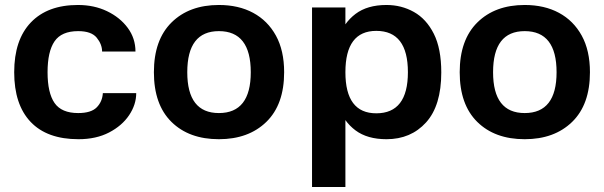

<svg xmlns="http://www.w3.org/2000/svg" viewBox="-20 -549 2426 771"><path d="M295 10Q169 10 103 -59.5Q37 -129 37 -259Q37 -389 104 -459Q171 -529 293 -529Q358 -529 410 -504Q462 -479 493 -437Q524 -395 524 -342H390Q390 -371 368.5 -397.5Q347 -424 294 -424Q227 -424 199 -383Q171 -342 171 -259Q171 -176 199 -135.5Q227 -95 294 -95Q346 -95 368.5 -118Q391 -141 393 -175H527Q527 -129 498.5 -86.5Q470 -44 418 -17Q366 10 295 10Z M859 10Q739 10 668.5 -59.5Q598 -129 598 -259Q598 -389 669 -459Q740 -529 859 -529Q938 -529 996.5 -497.5Q1055 -466 1088 -406Q1121 -346 1121 -259Q1121 -129 1049.5 -59.5Q978 10 859 10ZM859 -95Q987 -95 987 -259Q987 -424 859 -424Q732 -424 732 -259Q732 -95 859 -95Z M1367 -519V202H1233V-519ZM1532 10Q1455 10 1407.5 -25.5Q1360 -61 1339 -121.5Q1318 -182 1318 -258Q1318 -335 1339 -396Q1360 -457 1407.5 -493Q1455 -529 1532 -529Q1592 -529 1642 -501Q1692 -473 1722 -413.5Q1752 -354 1752 -258Q1752 -125 1691 -57.5Q1630 10 1532 10ZM1491 -94Q1618 -94 1618 -259Q1618 -425 1491 -425Q1367 -425 1367 -259Q1367 -94 1491 -94Z M2087 10Q1967 10 1896.5 -59.5Q1826 -129 1826 -259Q1826 -389 1897 -459Q1968 -529 2087 -529Q2166 -529 2224.5 -497.5Q2283 -466 2316 -406Q2349 -346 2349 -259Q2349 -129 2277.5 -59.5Q2206 10 2087 10ZM2087 -95Q2215 -95 2215 -259Q2215 -424 2087 -424Q1960 -424 1960 -259Q1960 -95 2087 -95Z"/></svg>

Font: 42dot Sans ExtraBold
Style: Regular
Weight: 800
Designer: 42dot
Version: Version 1.000